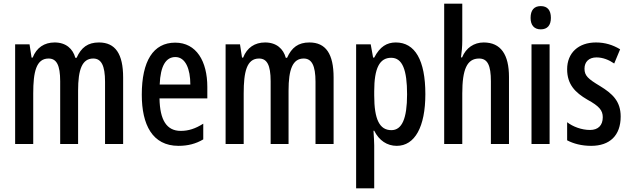

<svg xmlns="http://www.w3.org/2000/svg" viewBox="-20 -780 3412 1040"><path d="M516 -550C456 -550 420 -523 395 -467H388C375 -515 338 -550 276 -550C220 -550 178 -522 157 -468H151L140 -540H62V0H160V-274C160 -390 176 -463 243 -463C286 -463 306 -428 306 -340V0H403V-289C403 -404 425 -463 485 -463C528 -463 549 -426 549 -337V0H647V-360C647 -488 605 -550 516 -550Z M929 -549C810 -549 748 -449 748 -267C748 -105 805 10 947 10C997 10 1041 -1 1081 -25V-110C1038 -83 1001 -71 959 -71C883 -71 846 -129 844 -247H1103V-309C1103 -448 1044 -549 929 -549ZM930 -471C985 -471 1011 -406 1011 -322H845C849 -424 879 -471 930 -471Z M1656 -550C1596 -550 1560 -523 1535 -467H1528C1515 -515 1478 -550 1416 -550C1360 -550 1318 -522 1297 -468H1291L1280 -540H1202V0H1300V-274C1300 -390 1316 -463 1383 -463C1426 -463 1446 -428 1446 -340V0H1543V-289C1543 -404 1565 -463 1625 -463C1668 -463 1689 -426 1689 -337V0H1787V-360C1787 -488 1745 -550 1656 -550Z M2124 -550C2076 -550 2038 -528 2007 -468H2001L1988 -540H1909V240H2007V7C2007 -13 2005 -39 2003 -72H2007C2033 -19 2077 10 2129 10C2227 10 2284 -93 2284 -270C2284 -454 2228 -550 2124 -550ZM2099 -467C2160 -467 2185 -401 2185 -269C2185 -137 2157 -75 2100 -75C2036 -75 2007 -133 2007 -263V-286C2007 -411 2036 -467 2099 -467Z M2484 -561V-760H2386V0H2484V-274C2484 -403 2509 -463 2575 -463C2621 -463 2639 -426 2639 -340V0H2737V-363C2737 -484 2693 -550 2600 -550C2548 -550 2504 -521 2483 -469H2477C2481 -497 2484 -528 2484 -561Z M2909 -747C2873 -747 2854 -725 2854 -683C2854 -643 2874 -621 2909 -621C2945 -621 2964 -643 2964 -683C2964 -724 2946 -747 2909 -747ZM2957 -540H2859V0H2957Z M3342 -149C3342 -232 3297 -273 3230 -314C3165 -353 3146 -370 3146 -408C3146 -445 3170 -469 3211 -469C3245 -469 3278 -456 3307 -436L3339 -513C3299 -537 3257 -550 3208 -550C3114 -550 3052 -494 3052 -405C3052 -323 3095 -279 3162 -240C3226 -205 3245 -182 3245 -145C3245 -101 3220 -76 3176 -76C3130 -76 3083 -94 3052 -118V-20C3086 -2 3130 10 3182 10C3283 10 3342 -46 3342 -149Z"/></svg>

Font: Noto Sans Bengali ExtraCondensed Medium
Style: Regular
Weight: 500
Width: 2
Designer: Joana Ranito - Universal Thirst; Jelle Bosma - Monotype Design Team
Foundry: Universal Thirst ehf.
Version: Version 3.000